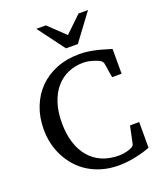

<svg xmlns="http://www.w3.org/2000/svg" viewBox="-166 -1021 959 1142"><g transform="rotate(-20 313.5 -450.0)"><path d="M587.9 -22.9Q585.9 -22 568.8 -15.9Q551.8 -9.8 524.4 -2.7Q497.1 4.4 461.7 10.3Q426.3 16.1 388.2 16.1Q332 16.1 284.4 2.7Q236.8 -10.7 198 -34.7Q159.2 -58.6 129.6 -91.8Q100.1 -125 79.8 -164.1Q59.6 -203.1 49.3 -247.1Q39.1 -291 39.1 -336.9Q39.1 -414.6 64.5 -479Q89.8 -543.5 135.7 -589.6Q181.6 -635.7 246.1 -661.4Q310.5 -687 389.2 -687Q413.6 -687 436.3 -684.3Q459 -681.6 482.4 -676.8Q505.9 -671.9 531.7 -664.6Q557.6 -657.2 587.9 -647.9V-491.2H527.8L513.2 -582Q512.2 -588.9 506.3 -595.7Q500.5 -602.5 496.1 -605Q490.2 -607.4 480.7 -611.8Q471.2 -616.2 458 -620.4Q444.8 -624.5 428.7 -627.7Q412.6 -630.9 394 -630.9Q342.8 -630.9 298.8 -611.8Q254.9 -592.8 222.7 -555.7Q190.4 -518.6 172.1 -463.6Q153.8 -408.7 153.8 -336.9Q153.8 -267.1 171.1 -211.9Q188.5 -156.7 221.2 -118.2Q253.9 -79.6 300.8 -59.3Q347.7 -39.1 407.2 -39.1Q424.8 -39.1 439.2 -41.5Q453.6 -43.9 464.4 -47.1Q475.1 -50.3 481 -53Q486.8 -55.7 487.8 -56.2Q495.6 -59.1 500.5 -64.5Q505.4 -69.8 506.8 -76.2L529.8 -185.1H587.9ZM403.8 -746.1H328.6L202.6 -915.5H262.7L366.7 -816.4L469.7 -915.5H529.8Z"/></g></svg>

Font: Charis SIL Afr
Style: Regular
Weight: 400
Foundry: SIL International
Version: Version 5.000